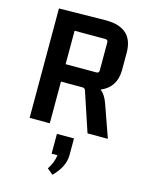

<svg xmlns="http://www.w3.org/2000/svg" viewBox="-131 -703 802 1051"><g transform="rotate(15 270.0 -177.5)"><path d="M184.6 0V-236.3H307.6Q318.4 -236.3 323.2 -225.6Q323.2 -223.6 324.2 -222.7L398.4 0H513.7L448.2 -185.5Q431.6 -231.4 405.3 -250Q490.2 -285.2 491.2 -382.8V-481.4Q491.2 -603.5 377 -621.1Q355.5 -624 332 -624L70.3 -620.1V0ZM360.4 -524.4Q373 -522.5 374 -511.7V-347.7Q372.1 -335.9 360.4 -335H184.6V-524.4ZM237.3 158.2H270.5Q265.6 199.2 238.3 241.2L271.5 268.6Q334 206.1 334 140.6V45.9H237.3Z"/></g></svg>

Font: Gemunu Libre
Style: Bold
Weight: 700
Designer: Pushpananda Ekanayake, Sol Matas, Kosala Senevirathne
Foundry: Mooniak
Version: Version 1.001